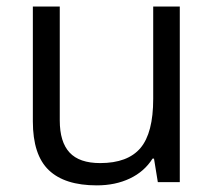

<svg xmlns="http://www.w3.org/2000/svg" viewBox="-20 -555 654 585"><path d="M162.1 -535.2V-188Q162.1 -122.6 191.9 -90.3Q221.7 -58.1 285.2 -58.1Q369.1 -58.1 408 -104Q446.8 -149.9 446.8 -253.9V-535.2H527.8V0H460.9L449.2 -71.8H444.8Q419.9 -32.2 375.7 -11.2Q331.5 9.8 274.9 9.8Q177.2 9.8 128.7 -36.6Q80.1 -83 80.1 -185.1V-535.2Z"/></svg>

Font: f08482100
Style: Regular
Weight: 400
Foundry: Ascender Corporation
Version: Version 1.10